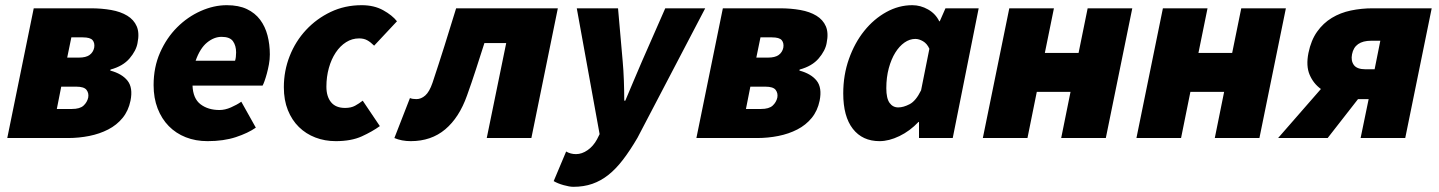

<svg xmlns="http://www.w3.org/2000/svg" viewBox="-20 -532 5546 740"><path d="M8 0 110 -500H330Q372 -500 408.5 -493.5Q445 -487 470.5 -471.5Q496 -456 507 -430.5Q518 -405 510 -366Q505 -337 479.5 -307Q454 -277 406 -264L405 -260Q450 -248 471.5 -221Q493 -194 483 -144Q475 -105 452.5 -77.5Q430 -50 397 -33Q364 -16 324 -8Q284 0 242 0ZM239 -310H284Q311 -310 325 -320Q339 -330 343 -348Q346 -366 337 -377Q328 -388 299 -388H255ZM199 -112H257Q288 -112 302 -125Q316 -138 320 -156Q323 -173 313.5 -185.5Q304 -198 274 -198H216Z M572 -204Q572 -273 597 -329.5Q622 -386 662.5 -426.5Q703 -467 753.5 -489.5Q804 -512 854 -512Q900 -512 931.5 -497Q963 -482 982.5 -456Q1002 -430 1011 -395.5Q1020 -361 1020 -322Q1020 -303 1016.5 -284Q1013 -265 1008.5 -248.5Q1004 -232 999.5 -219.5Q995 -207 992 -202H722Q724 -152 753 -130Q782 -108 826 -108Q847 -108 870 -118Q893 -128 910 -140L966 -40Q936 -19 889 -3.5Q842 12 780 12Q734 12 696 -3Q658 -18 630.5 -46Q603 -74 587.5 -114Q572 -154 572 -204ZM734 -298H886Q888 -304 889 -312.5Q890 -321 890 -330Q890 -356 878 -373Q866 -390 834 -390Q805 -390 778 -368Q751 -346 734 -298Z M1274 12Q1232 12 1195.5 -2Q1159 -16 1132 -42.5Q1105 -69 1089.5 -107.5Q1074 -146 1074 -196Q1074 -259 1096.5 -316Q1119 -373 1159.5 -416.5Q1200 -460 1254.5 -486Q1309 -512 1374 -512Q1422 -512 1457 -492.5Q1492 -473 1510 -450L1422 -356Q1408 -370 1395 -377Q1382 -384 1364 -384Q1337 -384 1314 -369.5Q1291 -355 1274 -329.5Q1257 -304 1247.5 -270Q1238 -236 1238 -198Q1238 -160 1256 -138Q1274 -116 1310 -116Q1333 -116 1348.5 -124.5Q1364 -133 1378 -144L1444 -46Q1415 -25 1374.5 -6.5Q1334 12 1274 12Z M1563 12Q1528 12 1500 0L1560 -154Q1565 -152 1571 -151Q1577 -150 1585 -150Q1603 -150 1619 -164Q1635 -178 1647 -213Q1671 -285 1693.5 -356.5Q1716 -428 1738 -500H2130L2028 0H1856L1931 -366H1847Q1831 -316 1814.5 -265Q1798 -214 1780 -164Q1750 -79 1696 -33.5Q1642 12 1563 12Z M2190 188Q2175 188 2152 181.5Q2129 175 2114 166L2162 52Q2179 62 2200 62Q2223 62 2245 46.5Q2267 31 2281 5L2291 -15L2203 -500H2362L2380 -295Q2383 -263 2384.5 -221.5Q2386 -180 2386 -144H2390Q2405 -179 2422 -220Q2439 -261 2454 -295L2544 -500H2698L2437 -1Q2409 47 2381.5 83Q2354 119 2325 142Q2296 165 2263 176.5Q2230 188 2190 188Z M2664 0 2766 -500H2986Q3028 -500 3064.5 -493.5Q3101 -487 3126.5 -471.5Q3152 -456 3163 -430.5Q3174 -405 3166 -366Q3161 -337 3135.5 -307Q3110 -277 3062 -264L3061 -260Q3106 -248 3127.5 -221Q3149 -194 3139 -144Q3131 -105 3108.5 -77.5Q3086 -50 3053 -33Q3020 -16 2980 -8Q2940 0 2898 0ZM2895 -310H2940Q2967 -310 2981 -320Q2995 -330 2999 -348Q3002 -366 2993 -377Q2984 -388 2955 -388H2911ZM2855 -112H2913Q2944 -112 2958 -125Q2972 -138 2976 -156Q2979 -173 2969.5 -185.5Q2960 -198 2930 -198H2872Z M3370 12Q3304 12 3267 -35.5Q3230 -83 3230 -172Q3230 -243 3252 -305Q3274 -367 3311 -413Q3348 -459 3396 -485.5Q3444 -512 3496 -512Q3528 -512 3557 -495.5Q3586 -479 3600 -450H3602L3624 -500H3752L3652 0H3522V-62H3520Q3487 -27 3446.5 -7.5Q3406 12 3370 12ZM3442 -118Q3462 -118 3486 -130.5Q3510 -143 3530 -184L3562 -344Q3553 -364 3537.5 -373Q3522 -382 3508 -382Q3486 -382 3466 -368Q3446 -354 3430.5 -329Q3415 -304 3405.5 -269Q3396 -234 3396 -192Q3396 -153 3408.5 -135.5Q3421 -118 3442 -118Z M3768 0 3870 -500H4042L4007 -328H4137L4172 -500H4344L4242 0H4070L4106 -178H3976L3940 0Z M4360 0 4462 -500H4634L4599 -328H4729L4764 -500H4936L4834 0H4662L4698 -178H4568L4532 0Z M5224 0 5255 -150H5214L5097 0H4906L5071 -189Q5042 -210 5027.5 -244Q5013 -278 5023 -328Q5033 -377 5056.5 -410Q5080 -443 5113 -463Q5146 -483 5186.5 -491.5Q5227 -500 5271 -500H5498L5396 0ZM5243 -265H5278L5300 -375H5265Q5201 -375 5191 -323Q5186 -298 5198 -281.5Q5210 -265 5243 -265Z"/></svg>

Font: mr_Source Sans Pro
Style: Italic
Weight: 900
Italic angle: -11°
Designer: Paul D. Hunt
Foundry: Adobe Systems Incorporated
Version: Version 1.076;July 10, 2024;FontCreator 11.5.0.2430 64-bit